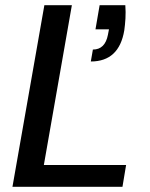

<svg xmlns="http://www.w3.org/2000/svg" viewBox="-20 -720 579 740"><path d="M330 -483 338 -529Q385 -529 396 -586L400 -607H348L364 -700H463Q465 -673 463.5 -648.5Q462 -624 459 -603Q439 -483 330 -483ZM28 0 151 -700H257L149 -84H466L452 0Z"/></svg>

Font: DeepMind Sans Medium
Style: Italic
Weight: 500
Italic angle: -10°
Designer: Jonny Pinhorn / Modifications: Colophon Foundry
Foundry: Colophon Foundry
Version: Version 1.002; ttfautohint (v1.8.2)